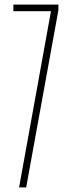

<svg xmlns="http://www.w3.org/2000/svg" viewBox="-20 -820 306 840"><path d="M63.5 0 203 -771H38.5V-800H235.5V-775.5L94.5 0Z"/></svg>

Font: Big Shoulders Display ExtraLight
Style: Regular
Weight: 250
Designer: Patric King
Foundry: XO Type Co
Version: Version 2.002